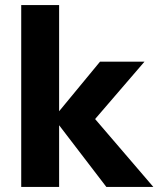

<svg xmlns="http://www.w3.org/2000/svg" viewBox="-20 -740 640 760"><path d="M401 0 192 -273 376 -496H552L305 -209L304 -330L587 0ZM64 0V-720H214V0Z"/></svg>

Font: DM Sans 24pt Black
Style: Regular
Weight: 900
Designer: Colophon Foundry, Jonny Pinhorn
Foundry: Colophon Foundry
Version: Version 4.004;gftools[0.9.30]